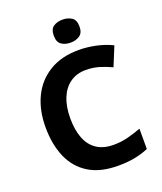

<svg xmlns="http://www.w3.org/2000/svg" viewBox="-167 -1035 975 1152"><g transform="rotate(-20 321.0 -459.0)"><path d="M386.6 10Q273.3 10 199.7 -35.6Q126.1 -81.2 90.5 -163.9Q54.9 -246.6 54.9 -356.2Q54.9 -464.2 94.7 -547Q134.5 -629.8 211.8 -676.9Q289.1 -724 399.7 -724Q452.9 -724 507.6 -712.4Q562.2 -700.8 611.4 -677.1L561.3 -554.8Q524.7 -572.2 484.5 -584.5Q444.3 -596.8 398.1 -596.8Q341 -596.8 299.3 -567.8Q257.5 -538.8 235.1 -485Q212.7 -431.1 212.7 -355.2Q212.7 -280 233.8 -226.6Q254.9 -173.2 297.5 -145.2Q340.1 -117.2 404.4 -117.2Q451.4 -117.2 495 -128.2Q538.5 -139.3 581.5 -155.6V-25.7Q537.3 -7.1 490.5 1.5Q443.7 10 386.6 10ZM371.2 -928.4Q404.1 -928.4 428.7 -912.8Q453.4 -897.2 453.4 -854.7Q453.4 -813.9 428.7 -797.8Q404.1 -781.6 371.2 -781.6Q337 -781.6 313.2 -797.8Q289.3 -813.9 289.3 -854.7Q289.3 -897.2 313.2 -912.8Q337 -928.4 371.2 -928.4Z"/></g></svg>

Font: Noto Sans Symbols
Style: Regular
Weight: 400
Designer: Monotype Design Team
Foundry: Monotype Imaging Inc.
Version: Version 2.002